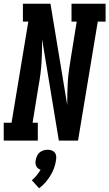

<svg xmlns="http://www.w3.org/2000/svg" viewBox="-39 -755 587 1031"><path d="M-19 0V-96H23L113 -639H84V-735H232L322 -191Q322 -222 322.5 -253Q323 -284 325 -315.5Q327 -347 331.5 -378.5Q336 -410 341 -441L373 -639H345V-735H528V-639H486L380 0H277L187 -544Q187 -513 186.5 -482Q186 -451 184 -419.5Q182 -388 178 -356.5Q174 -325 168 -294L136 -96H164V0ZM171 256 132 213Q146 201 158 186.5Q170 172 179 156Q171 154 165 149Q159 144 155.5 136.5Q152 129 151.5 120.5Q151 112 153 104Q155 93 160 82Q165 71 174 63.5Q183 56 194.5 52.5Q206 49 217 49Q228 49 238 52.5Q248 56 254.5 63.5Q261 71 262.5 82Q264 93 262 104Q259 126 251.5 147Q244 168 232 187.5Q220 207 205 224.5Q190 242 171 256Z"/></svg>

Font: Iosevka Curly Slab Oblique
Style: Bold
Weight: 700
Italic angle: -9°
Monospace: yes
Designer: Belleve Invis
Foundry: Belleve Invis
Version: Version 11.1.0; ttfautohint (v1.8.3)